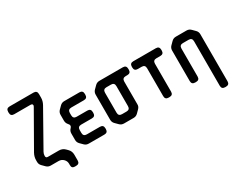

<svg xmlns="http://www.w3.org/2000/svg" viewBox="-111 -1219 2381 1925"><g transform="rotate(-30 1079.0 -256.0)"><path d="M92 -13Q112 7 141 7H231Q264 7 286.5 29.5Q309 52 309 82V101Q309 137 345 137H360Q400 137 400 97V30Q400 -10 372 -38L355 -55Q327 -83 287 -83H159Q136 -83 136 -106Q136 -129 147 -149L377 -557Q397 -594 397 -632V-673Q397 -713 357 -713H80Q40 -713 40 -673V-662Q40 -622 80 -622H267Q293 -622 293 -604Q293 -598 287 -587L60 -189Q40 -152 40 -114V-93Q40 -65 60 -45Z M532 -13Q552 7 581 7H762Q802 7 802 -33V-43Q802 -83 762 -83H610Q570 -83 570 -123V-156Q570 -196 610 -196H734Q774 -196 774 -236V-247Q774 -287 734 -287H610Q570 -287 570 -327V-354Q570 -394 610 -394H756Q796 -394 796 -434V-445Q796 -485 756 -485H581Q552 -485 532 -465L500 -433Q480 -413 480 -384V-316Q480 -288 500 -266Q512 -254 512 -241Q512 -229 502 -219L500 -217Q480 -197 480 -167V-94Q480 -65 500 -45Z M939 -11Q959 9 988 9H1099Q1128 9 1148 -11L1180 -43Q1202 -65 1200 -93V-354Q1200 -394 1240 -394H1259Q1299 -394 1299 -434V-445Q1299 -485 1259 -485H988Q959 -485 939 -465L906 -432Q886 -412 886 -383V-93Q886 -64 906 -44ZM977 -122V-354Q977 -394 1017 -394H1069Q1109 -394 1109 -354V-122Q1109 -82 1069 -82H1017Q977 -82 977 -122Z M1465 -32Q1465 8 1505 8H1516Q1556 8 1556 -32V-355Q1556 -395 1596 -395H1641Q1681 -395 1681 -435V-445Q1681 -485 1641 -485H1380Q1340 -485 1340 -445V-435Q1340 -395 1380 -395H1425Q1465 -395 1465 -355Z M1811 10H1822Q1862 10 1862 -30V-354Q1862 -394 1902 -394H1968Q2008 -394 2008 -354V161Q2008 201 2048 201H2058Q2098 201 2098 161V-383Q2098 -412 2078 -432L2046 -464Q2025 -485 1997 -485H1873Q1844 -485 1824 -465L1791 -432Q1771 -412 1771 -383V-30Q1771 10 1811 10Z"/></g></svg>

Font: WD-XL Lubrifont TC
Style: Regular
Weight: 400
Designer: [WD-XL Lubrifont] Copyright 2020-2022 (c) NightFurySL2001, Skr-ZERO; [ZCOOL QingKe HuangYou] Copyright 2018-2022 (c) The
Version: Version 2.001;hotconv 1.1.1;makeotfexe 2.6.0